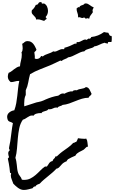

<svg xmlns="http://www.w3.org/2000/svg" viewBox="-20 -1441 1115 1881"><path d="M1075.2 -1067.4Q1075.2 -1058.6 1074.7 -1049.8Q1074.2 -1041 1073.2 -1033.2Q1070.3 -1028.3 1062 -1029.3Q1053.7 -1030.3 1048.8 -1030.3Q1043.9 -1030.3 1040.5 -1028.8Q1037.1 -1027.3 1037.1 -1022.5Q1037.1 -1016.6 1038.1 -1014.6Q1030.3 -1015.6 1021.5 -1016.6Q1012.7 -1017.6 1005.9 -1022.5Q992.2 -1019.5 980 -1014.6Q967.8 -1009.8 956.1 -1003.9Q944.3 -998 931.6 -993.2Q918.9 -988.3 905.3 -987.3Q896.5 -977.5 882.8 -972.7Q869.1 -967.8 854.5 -963.9Q839.8 -960 827.1 -954.6Q814.5 -949.2 806.6 -938.5Q785.2 -936.5 765.6 -927.7Q746.1 -918.9 727.1 -909.2Q708 -899.4 688.5 -890.6Q668.9 -881.8 646.5 -878.9Q640.6 -873 632.3 -869.1Q624 -865.2 615.2 -861.8Q606.4 -858.4 598.6 -854.5Q590.8 -850.6 585.9 -843.8H584Q580.1 -843.8 578.1 -845.7Q576.2 -847.7 572.3 -847.7Q569.3 -847.7 568.4 -846.7Q544.9 -835.9 521.5 -824.2Q498 -812.5 472.7 -801.8Q422.9 -781.2 372.1 -761.7Q321.3 -742.2 274.4 -713.9Q263.7 -674.8 256.8 -634.3Q250 -593.8 232.4 -556.6V-510.7Q222.7 -492.2 219.7 -469.7Q216.8 -447.3 216.8 -426.8Q216.8 -418.9 217.3 -412.6Q217.8 -406.2 217.8 -399.4Q246.1 -407.2 272.9 -417Q299.8 -426.8 327.1 -434.6Q340.8 -439.5 355 -441.4Q369.1 -443.4 382.8 -448.2Q393.6 -451.2 405.3 -456.5Q417 -461.9 427.7 -466.8Q457 -479.5 487.8 -489.3Q518.6 -499 550.8 -503.9Q560.5 -511.7 572.3 -518.6Q584 -525.4 595.7 -525.4Q604.5 -525.4 610.4 -522.5Q627 -532.2 649.4 -540Q671.9 -547.9 691.4 -545.9Q696.3 -552.7 703.1 -555.2Q710 -557.6 717.8 -557.6Q721.7 -557.6 725.1 -557.1Q728.5 -556.6 733.4 -556.6Q743.2 -563.5 754.9 -566.4Q766.6 -569.3 778.3 -571.3Q790 -573.2 801.3 -576.7Q812.5 -580.1 821.3 -587.9Q835 -586.9 843.3 -580.1Q851.6 -573.2 857.4 -563.5Q863.3 -553.7 867.2 -543Q871.1 -532.2 877 -522.5Q875 -514.6 871.1 -510.3Q867.2 -505.9 862.3 -502Q857.4 -498 853.5 -494.1Q849.6 -490.2 848.6 -483.4Q814.5 -483.4 782.7 -473.6Q751 -463.9 720.2 -451.2Q689.5 -438.5 657.7 -427.2Q626 -416 592.8 -413.1Q587.9 -408.2 580.1 -405.3L565.4 -400.4Q558.6 -398.4 552.7 -395Q546.9 -391.6 543.9 -384.8Q538.1 -387.7 531.2 -387.7Q514.6 -387.7 499 -378.9Q483.4 -370.1 463.9 -370.1Q456.1 -370.1 453.1 -371.1Q448.2 -362.3 439 -358.4Q429.7 -354.5 419.4 -352.1Q409.2 -349.6 399.9 -345.7Q390.6 -341.8 385.7 -332Q382.8 -333 378.9 -333H373Q357.4 -333 337.4 -327.6Q317.4 -322.3 308.6 -307.6Q300.8 -309.6 294.9 -309.6Q281.2 -309.6 270.5 -304.2Q259.8 -298.8 249 -292L227.5 -278.3Q216.8 -271.5 204.1 -268.6Q178.7 -232.4 168.9 -185.5Q159.2 -138.7 154.8 -87.9Q150.4 -37.1 146.5 13.2Q142.6 63.5 130.9 105.5Q136.7 121.1 139.6 138.7Q142.6 156.2 144.5 174.3Q146.5 192.4 148.4 210.9Q150.4 229.5 155.3 246.1Q160.2 266.6 174.3 282.7Q188.5 298.8 194.3 319.3Q199.2 320.3 204.6 320.8Q210 321.3 215.8 321.3Q251 321.3 277.8 307.6Q304.7 293.9 328.1 273.9Q351.6 253.9 373.5 231Q395.5 208 420.9 190.4H439.5Q446.3 182.6 451.2 173.8Q456.1 165 461.9 157.2Q467.8 149.4 475.6 144Q483.4 138.7 495.1 136.7Q498 122.1 508.8 114.3Q519.5 106.4 523.4 90.8Q525.4 91.8 528.3 91.8Q536.1 91.8 540 87.9L554.7 74.2Q562.5 66.4 571.8 59.1Q581.1 51.8 589.8 44.9Q618.2 24.4 646.5 4.4Q674.8 -15.6 698.2 -42Q699.2 -41 701.2 -41Q709 -41 711.9 -45.9Q714.8 -50.8 725.6 -48.8Q731.4 -57.6 736.3 -66.9Q741.2 -76.2 744.1 -86.9L775.4 -83Q791 -81.1 806.6 -81.1Q811.5 -81.1 815.9 -81.5Q820.3 -82 824.2 -84Q835.9 -65.4 836.9 -44.4Q837.9 -23.4 841.8 -2.9Q839.8 -2.9 839.4 -3.4Q838.9 -3.9 836.9 -3.9Q832 -3.9 827.6 -0.5Q823.2 2.9 818.4 7.8L808.6 17.6Q803.7 22.5 799.8 25.4Q789.1 32.2 777.3 37.6Q765.6 43 754.9 48.8Q744.1 54.7 734.4 63Q724.6 71.3 718.8 84Q699.2 91.8 681.2 100.6Q663.1 109.4 646.5 119.1Q641.6 124 637.7 128.9Q633.8 133.8 631.8 139.6Q605.5 148.4 588.4 166Q571.3 183.6 553.7 204.1L552.7 203.1Q545.9 203.1 544.4 208Q543 212.9 533.2 210.9Q514.6 231.4 494.1 249Q473.6 266.6 452.1 284.2Q430.7 301.8 409.2 319.8Q387.7 337.9 369.1 358.4Q356.4 362.3 344.7 368.2Q333 374 327.1 385.7H324.2Q313.5 385.7 309.1 390.6Q304.7 395.5 298.8 403.3Q278.3 408.2 256.8 414.1Q235.4 419.9 212.9 419.9Q197.3 419.9 183.1 414.1Q168.9 408.2 155.8 398.9Q142.6 389.6 131.3 378.9Q120.1 368.2 110.4 358.4Q104.5 338.9 95.2 317.9Q85.9 296.9 85.9 277.3Q85.9 272.5 87.4 268.1Q88.9 263.7 88.9 259.8Q88.9 252.9 84.5 253.9Q80.1 254.9 78.1 249Q76.2 239.3 75.7 227.1Q75.2 214.8 73.2 204.1Q70.3 181.6 65.9 158.2Q61.5 134.8 56.6 112.3Q60.5 110.4 63 106Q65.4 101.6 68.4 97.7Q65.4 89.8 63 80.6Q60.5 71.3 60.5 61.5Q60.5 42 75.2 32.2Q75.2 25.4 71.8 22Q68.4 18.6 68.4 10.7Q68.4 8.8 69.8 -0.5Q71.3 -9.8 73.7 -21.5Q76.2 -33.2 78.1 -43.9Q80.1 -54.7 81.1 -58.6Q87.9 -103.5 92.8 -147Q97.7 -190.4 106.4 -234.4Q96.7 -242.2 81.5 -246.6Q66.4 -251 60.5 -258.8Q55.7 -265.6 52.7 -276.4Q49.8 -287.1 49.8 -294.9Q49.8 -323.2 72.3 -340.3Q94.7 -357.4 120.1 -360.4Q132.8 -394.5 139.2 -430.2Q145.5 -465.8 149.4 -502L157.2 -575.2Q161.1 -612.3 168.9 -648.4H163.1Q143.6 -648.4 125 -642.6Q106.4 -636.7 86.9 -636.7H85Q56.6 -659.2 56.6 -690.4Q56.6 -709 64.5 -727.5Q80.1 -733.4 92.8 -743.2Q105.5 -752.9 118.7 -763.2Q131.8 -773.4 145.5 -781.2Q159.2 -789.1 175.8 -791Q177.7 -819.3 185.5 -847.7Q193.4 -876 193.4 -904.3Q193.4 -910.2 192.9 -916Q192.4 -921.9 190.4 -927.7Q197.3 -936.5 199.7 -946.3Q202.1 -956.1 202.1 -966.8Q202.1 -978.5 200.7 -989.7Q199.2 -1001 197.3 -1011.7Q206.1 -1015.6 210.9 -1020Q215.8 -1024.4 220.2 -1028.3Q224.6 -1032.2 231.4 -1035.2Q238.3 -1038.1 251 -1038.1Q269.5 -1038.1 282.7 -1030.8Q295.9 -1023.4 305.7 -1011.7Q315.4 -1000 322.8 -985.4Q330.1 -970.7 336.9 -956.1Q335 -945.3 328.1 -940.4Q321.3 -935.5 316.4 -927.7Q318.4 -912.1 320.3 -897.9Q322.3 -883.8 320.3 -868.2Q330.1 -863.3 338.9 -863.3Q353.5 -863.3 365.7 -871.1Q377.9 -878.9 382.8 -892.6H384.8Q387.7 -892.6 390.1 -890.6Q392.6 -888.7 396.5 -888.7H400.4Q411.1 -898.4 423.8 -903.8Q436.5 -909.2 450.2 -914.1Q463.9 -918.9 477.1 -924.3Q490.2 -929.7 502 -938.5Q507.8 -935.5 514.6 -935.5Q524.4 -935.5 533.7 -939.5Q543 -943.4 551.8 -947.8Q560.5 -952.1 570.8 -956.1Q581.1 -960 592.8 -960Q594.7 -960 597.7 -959.5Q600.6 -959 602.5 -959Q609.4 -959 610.4 -963.9Q611.3 -968.8 610.4 -972.7Q641.6 -980.5 664.6 -990.7Q687.5 -1001 715.8 -1014.6Q715.8 -1015.6 717.8 -1015.6Q720.7 -1015.6 721.7 -1012.7Q722.7 -1009.8 722.7 -1007.8Q728.5 -1010.7 729 -1017.6Q729.5 -1024.4 733.4 -1029.3Q737.3 -1028.3 744.1 -1028.3Q752.9 -1028.3 762.2 -1032.2Q771.5 -1036.1 780.3 -1041Q789.1 -1045.9 797.9 -1049.8Q806.6 -1053.7 815.4 -1053.7Q823.2 -1053.7 828.1 -1049.8Q834 -1052.7 839.8 -1058.1Q845.7 -1063.5 852.5 -1063.5Q854.5 -1063.5 856 -1062.5Q857.4 -1061.5 859.4 -1060.5Q864.3 -1065.4 868.7 -1068.4Q873 -1071.3 873 -1078.1Q909.2 -1082 939.9 -1094.2Q970.7 -1106.4 999 -1127Q1009.8 -1125 1020 -1122.6Q1030.3 -1120.1 1041 -1120.1Q1046.9 -1109.4 1051.8 -1098.6Q1056.6 -1087.9 1073.2 -1088.9Q1074.2 -1084 1074.7 -1078.1Q1075.2 -1072.3 1075.2 -1067.4ZM450.2 -1334Q450.2 -1318.4 444.8 -1303.2Q439.5 -1288.1 428.7 -1277.3Q428.7 -1276.4 428.2 -1275.4Q427.7 -1274.4 427.7 -1273.4Q427.7 -1268.6 432.6 -1266.1Q437.5 -1263.7 436.5 -1258.8V-1256.8Q431.6 -1249 423.8 -1247.1Q416 -1245.1 415 -1235.4Q398.4 -1239.3 383.3 -1245.1Q368.2 -1251 350.6 -1251H342.8Q338.9 -1251 334 -1249Q333 -1262.7 326.2 -1271.5Q319.3 -1280.3 311 -1288.1Q302.7 -1295.9 296.4 -1304.2Q290 -1312.5 290 -1325.2Q290 -1331.1 292 -1340.8Q305.7 -1351.6 314.9 -1364.7Q324.2 -1377.9 331.1 -1393.6H334Q346.7 -1393.6 351.6 -1401.4Q356.4 -1409.2 362.3 -1417Q367.2 -1418 371.1 -1419.4Q375 -1420.9 379.9 -1420.9Q385.7 -1420.9 387.7 -1416.5Q389.6 -1412.1 389.6 -1407.2Q395.5 -1405.3 398.4 -1405.3Q401.4 -1405.3 404.8 -1406.2Q408.2 -1407.2 411.1 -1407.2Q431.6 -1397.5 440.9 -1376.5Q450.2 -1355.5 450.2 -1334ZM898.4 -1368.2Q894.5 -1360.4 890.6 -1353Q886.7 -1345.7 886.7 -1336.9Q886.7 -1328.1 890.6 -1323.2Q879.9 -1305.7 868.7 -1292.5Q857.4 -1279.3 853.5 -1256.8Q848.6 -1258.8 845.2 -1260.7Q841.8 -1262.7 836.9 -1262.7Q832 -1262.7 828.6 -1260.7Q825.2 -1258.8 821.3 -1256.8Q817.4 -1260.7 813 -1264.2Q808.6 -1267.6 803.7 -1270.5Q799.8 -1268.6 796.4 -1266.6Q793 -1264.6 788.1 -1264.6Q779.3 -1264.6 771 -1268.6Q762.7 -1272.5 753.9 -1272.5Q752 -1272.5 744.1 -1270.5Q744.1 -1272.5 744.6 -1274.9Q745.1 -1277.3 745.1 -1279.3Q745.1 -1298.8 737.8 -1316.9Q730.5 -1335 730.5 -1355.5V-1358.4Q735.4 -1360.4 739.7 -1365.7Q744.1 -1371.1 750 -1371.1Q754.9 -1371.1 757.8 -1368.2Q759.8 -1377 764.6 -1380.9Q769.5 -1384.8 775.4 -1387.2Q781.2 -1389.6 787.6 -1391.1Q793.9 -1392.6 799.8 -1396.5Q803.7 -1399.4 805.2 -1401.4Q806.6 -1403.3 808.1 -1404.8Q809.6 -1406.2 812 -1406.7Q814.5 -1407.2 821.3 -1407.2Q832 -1407.2 841.8 -1402.3Q851.6 -1397.5 860.4 -1390.6L878.9 -1377.9Q888.7 -1372.1 898.4 -1368.2Z"/></svg>

Font: Rock Salt
Style: Regular
Weight: 400
Version: Version 1.001